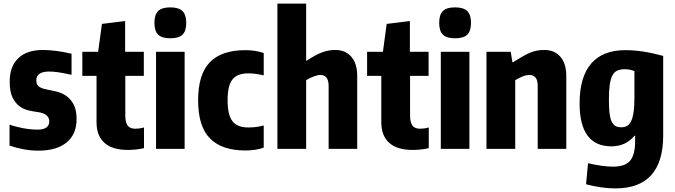

<svg xmlns="http://www.w3.org/2000/svg" viewBox="-20 -828 3755 1068"><path d="M193 10Q115 10 33 -18V-135Q65 -123 108 -115Q151 -107 189 -107Q254 -107 254 -153Q254 -194 194 -204Q170 -207 142 -213Q114 -219 90 -236Q66 -253 50 -285Q34 -317 34 -374Q34 -459 82 -504.5Q130 -550 219 -550Q254 -550 295.5 -544.5Q337 -539 378 -529V-412Q331 -422 304.5 -426Q278 -430 254 -430Q182 -430 182 -381Q182 -357 196.5 -346.5Q211 -336 237 -331Q264 -326 293.5 -319Q323 -312 348 -295Q373 -278 389.5 -247Q406 -216 406 -165Q406 -81 350.5 -35.5Q295 10 193 10Z M691 6Q605 6 561 -33.5Q517 -73 517 -148V-406H438V-540H526L547 -695L676 -711V-540H780V-406H677V-188Q677 -146 690.5 -129Q704 -112 732 -112Q743 -112 755 -113.5Q767 -115 781 -119V-4Q761 1 737.5 3.5Q714 6 691 6Z M927 -615Q881 -615 860 -635Q839 -655 839 -701Q839 -746 859.5 -766.5Q880 -787 927 -787Q974 -787 995 -766.5Q1016 -746 1016 -701Q1016 -656 995.5 -635.5Q975 -615 927 -615ZM848 -540H1007V0H848Z M1345 9Q1214 9 1148 -58Q1082 -125 1082 -270Q1082 -415 1147.5 -482Q1213 -549 1345 -549Q1372 -549 1398.5 -545Q1425 -541 1447 -533V-409Q1397 -420 1362 -420Q1299 -420 1272.5 -385.5Q1246 -351 1246 -271Q1246 -190 1272.5 -154.5Q1299 -119 1361 -119Q1383 -119 1403.5 -121.5Q1424 -124 1447 -130V-7Q1427 1 1400 5Q1373 9 1345 9Z M1523 -808H1683V-489Q1711 -507 1733 -519Q1755 -531 1773.5 -537.5Q1792 -544 1809 -547Q1826 -550 1845 -550Q1902 -550 1934.5 -512Q1967 -474 1967 -406V0H1808V-349Q1808 -411 1763 -411Q1732 -411 1683 -382V0H1523Z M2275 6Q2189 6 2145 -33.5Q2101 -73 2101 -148V-406H2022V-540H2110L2131 -695L2260 -711V-540H2364V-406H2261V-188Q2261 -146 2274.5 -129Q2288 -112 2316 -112Q2327 -112 2339 -113.5Q2351 -115 2365 -119V-4Q2345 1 2321.5 3.5Q2298 6 2275 6Z M2511 -615Q2465 -615 2444 -635Q2423 -655 2423 -701Q2423 -746 2443.5 -766.5Q2464 -787 2511 -787Q2558 -787 2579 -766.5Q2600 -746 2600 -701Q2600 -656 2579.5 -635.5Q2559 -615 2511 -615ZM2432 -540H2591V0H2432Z M2686 -540H2821L2830 -482H2834Q2866 -502 2889.5 -515.5Q2913 -529 2932.5 -536.5Q2952 -544 2969.5 -547Q2987 -550 3008 -550Q3065 -550 3097.5 -512Q3130 -474 3130 -406V0H2971V-349Q2971 -383 2958.5 -397Q2946 -411 2926 -411Q2908 -411 2887.5 -403Q2867 -395 2846 -382V0H2686Z M3403 220Q3327 220 3240 197L3251 80Q3334 99 3389 99Q3457 99 3485 66Q3513 33 3513 -45V-73H3509Q3461 -14 3381 -14Q3204 -14 3204 -253Q3204 -399 3268 -474Q3332 -549 3459 -549Q3506 -549 3556 -541.5Q3606 -534 3669 -517V-75Q3669 220 3403 220ZM3436 -120Q3455 -120 3468.5 -128Q3482 -136 3491 -155Q3500 -174 3504.5 -205Q3509 -236 3509 -282V-432Q3485 -443 3455 -443Q3430 -443 3413 -435Q3396 -427 3386 -407.5Q3376 -388 3371.5 -355Q3367 -322 3367 -272Q3367 -228 3370.5 -199Q3374 -170 3382 -152.5Q3390 -135 3403 -127.5Q3416 -120 3436 -120Z"/></svg>

Font: Encode Sans Compressed
Style: ExtraBold
Weight: 800
Designer: Pablo Impallari, Andres Torresi
Foundry: Pablo Impallari, Andres Torresi
Version: Version 1.000; ttfautohint (v1.00) -l 8 -r 50 -G 200 -x 14 -